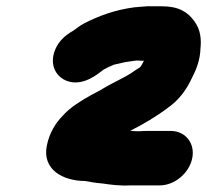

<svg xmlns="http://www.w3.org/2000/svg" viewBox="-20 -802 658 610"><path d="M249.3 -227C267.6 -223.8 284.2 -220.7 305.1 -219.1C329.6 -215.5 360.7 -211.1 393.3 -213H487.5C535 -213 581.4 -252.3 590.8 -299.5C600.2 -346.7 569.5 -386 522.1 -386H450.1C440.9 -386 431.9 -385.7 421.1 -385C413.5 -385 404.3 -385.4 393.7 -386.4C434.9 -407.3 477.5 -432 515.3 -461C548.1 -484.2 571.6 -515.2 589.6 -553.9C603.6 -580.4 615.8 -612.1 616.8 -646.3C620.2 -678.7 617 -707.5 598 -733.8C576.6 -764.3 547 -782 495.1 -782H465C456.6 -782.6 445.2 -782.4 432.3 -780.9L408.4 -778.9C408.1 -778.9 407.6 -778.8 407.2 -778.8C345.1 -770.7 295.9 -752.1 249.4 -728.9C232.3 -720.3 220.7 -709.3 212 -704C190.3 -691.8 166.8 -673.4 154.9 -643.3C134.1 -590.9 163 -551 201.9 -542.1C248 -531.5 288.8 -565.2 308.7 -580.5C311.7 -582.8 332.4 -592.9 340.9 -596.2L351.2 -598.6C359.6 -600.4 368.5 -602.4 376.6 -604.4C395 -606.9 414.4 -610.8 420.8 -609.5C421.9 -609.2 424 -609 425.6 -609H437.3C434 -601.5 428.3 -592.5 426 -589.4C424.4 -587.4 413.2 -581.5 405.5 -575.8C379.5 -556.4 342.4 -542 305 -519.3C295.5 -513.1 279.2 -505.5 265.8 -497.9C239.3 -482.4 205.8 -463.8 179.6 -434.7C156 -410.3 136.9 -380 128.7 -339C113.5 -262.7 180.6 -227.4 249.3 -227Z"/></svg>

Font: Smoothie
Style: BdIt
Weight: 700
Foundry: Cannot Into Space Fonts
Version: Version 0.8